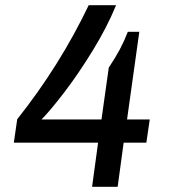

<svg xmlns="http://www.w3.org/2000/svg" viewBox="-20 -716 655 736"><path d="M139 -258H369L397 -457Q423 -496 439 -526Q455 -556 470 -594H514L467 -258H554L541 -169H454L431 0H333L356 -169H33L46 -259Q209 -464 320 -696H425Q390 -611 335 -521.5Q280 -432 226 -361.5Q172 -291 139 -258Z"/></svg>

Font: Chivo
Style: Italic
Weight: 400
Italic angle: -8.05°
Designer: Hector Gatti
Foundry: Omnibus-Type
Version: Version 1.007